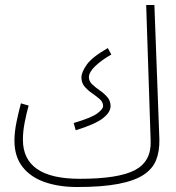

<svg xmlns="http://www.w3.org/2000/svg" viewBox="-20 -730 708 771"><path d="M290 21Q216 21 159 1Q102 -19 70 -60.5Q38 -102 38 -165Q38 -200 46.5 -241Q55 -282 64 -315L95 -306Q87 -278 79.5 -240.5Q72 -203 72 -169Q72 -12 300 -12Q456 -12 522 -47Q588 -82 585 -164L567 -710H600L620 -170Q621 -123 607 -87.5Q593 -52 556.5 -28Q520 -4 455 8.5Q390 21 290 21ZM284 -207 276 -236Q347 -257 370.5 -274.5Q394 -292 394 -304Q394 -320 381 -331.5Q368 -343 350.5 -355Q333 -367 320 -382Q307 -397 307 -419Q307 -440 328.5 -470.5Q350 -501 413 -537L427 -511Q388 -489 362.5 -464.5Q337 -440 337 -420Q337 -404 350 -391.5Q363 -379 380.5 -367Q398 -355 411 -340Q424 -325 424 -304Q424 -279 393 -255Q362 -231 284 -207Z"/></svg>

Font: Noto Sans Arabic UI XCn XLt
Style: Regular
Weight: 200
Width: 2
Designer: Monotype Design Team, Nadine Chahine and Nizar Qandah
Foundry: Monotype Imaging Inc.
Version: Version 2.010; ttfautohint (v1.8.4.7-5d5b)